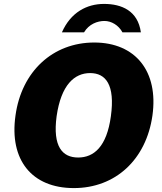

<svg xmlns="http://www.w3.org/2000/svg" viewBox="-20 -950 829 980"><path d="M296 -785H409C434 -827 477 -843 513 -843C548 -843 585 -822 605 -785H699C684 -895 601 -930 511 -930C423 -930 341 -887 296 -785ZM357 10C569 10 726 -135 758 -360C790 -586 671 -733 461 -733C250 -733 90 -586 59 -360C27 -134 142 10 357 10ZM379 -146C299 -146 248 -201 269 -357C292 -517 360 -577 440 -577C520 -577 568 -517 546 -357C525 -201 459 -146 379 -146Z"/></svg>

Font: United Sans Black
Style: Italic
Weight: 900
Italic angle: -8°
Designer: Pablo Impallari, Rodrigo Fuenzalida (Modified by Dan O. Williams)
Version: Version 1.000;PS 001.000;hotconv 1.0.88;makeotf.lib2.5.64775